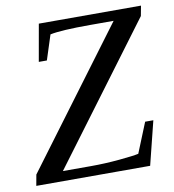

<svg xmlns="http://www.w3.org/2000/svg" viewBox="-76 -722 716 789"><g transform="rotate(-10 282.0 -327.5)"><path d="M442.9 -612.8H345.2Q224.1 -612.8 177.7 -603L144.5 -500H110.8L138.2 -654.8H564.5L556.6 -612.8L130.4 -41H247.6Q305.7 -41 366 -46.6Q426.3 -52.2 447.8 -57.1L498.5 -182.1H532.7L487.3 0H12.2L20.5 -45.9Z"/></g></svg>

Font: Liberation Serif
Style: Italic
Weight: 400
Italic angle: -16.333°
Designer: Steve Matteson
Foundry: Ascender Corporation
Version: Version 2.1.5